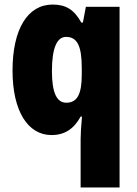

<svg xmlns="http://www.w3.org/2000/svg" viewBox="-20 -583 600 843"><path d="M334 28V240H505V-553H357L344 -484H337C306 -540 270 -563 211 -563C102 -563 35 -456 35 -273C35 -96 102 10 206 10C265 10 305 -18 334 -71H340C336 -28 334 5 334 28ZM271 -132C229 -132 208 -176 208 -271C208 -372 230 -421 270 -421C321 -421 339 -378 339 -283V-256C339 -171 320 -132 271 -132Z"/></svg>

Font: Noto Sans Sinhala Condensed Black
Style: Regular
Weight: 900
Width: 3
Designer: Jelle Bosma - Monotype Design Team
Foundry: Monotype Imaging Inc.
Version: Version 2.006